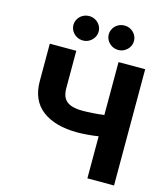

<svg xmlns="http://www.w3.org/2000/svg" viewBox="-132 -1026 986 1128"><g transform="rotate(15 361.0 -462.0)"><path d="M249 -707V-481.4Q249 -443.4 262 -420.4Q274.9 -397.5 303.5 -386.7Q332 -376 379.9 -376Q402.8 -376 440.2 -378.7Q477.5 -381.3 505.9 -385.3V-707H668V0H505.9V-255.9Q477.5 -251 439.7 -248Q401.9 -245.1 379.9 -245.1Q242.7 -245.1 165 -304.2Q87.4 -363.3 87.9 -481.4V-707ZM193.4 -849.6Q193.4 -869.6 203.6 -886.7Q213.9 -903.8 231.7 -913.8Q249.5 -923.8 270.5 -923.8Q291 -923.8 308.6 -913.8Q326.2 -903.8 336.4 -886.7Q346.7 -869.6 346.7 -849.6Q346.7 -830.1 336.4 -813Q326.2 -795.9 308.6 -785.6Q291 -775.4 270.5 -775.4Q249.5 -775.4 231.7 -785.6Q213.9 -795.9 203.6 -813Q193.4 -830.1 193.4 -849.6ZM408.2 -849.6Q408.2 -869.6 418.5 -886.7Q428.7 -903.8 446.5 -913.8Q464.4 -923.8 485.4 -923.8Q505.9 -923.8 523.4 -913.8Q541 -903.8 551.3 -886.7Q561.5 -869.6 561.5 -849.6Q561.5 -830.1 551.3 -813Q541 -795.9 523.4 -785.6Q505.9 -775.4 485.4 -775.4Q464.4 -775.4 446.5 -785.6Q428.7 -795.9 418.5 -813Q408.2 -830.1 408.2 -849.6Z"/></g></svg>

Font: Pretendard GOV ExtraBold
Style: Regular
Weight: 800
Designer: Base glyphs from Inter by Rasmus Andersson; Hangeul glyphs from Noto Sans CJK(Source Han Sans) by Jang Soo-young and Kan
Foundry: Kil Hyung-jin
Version: Version 1.309